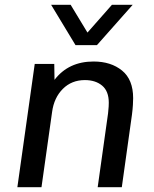

<svg xmlns="http://www.w3.org/2000/svg" viewBox="-20 -776 640 796"><path d="M52 0 124 -511H205L206 -445Q235 -483 275.5 -502Q316 -521 368 -521Q440 -521 486 -483.5Q532 -446 532 -369Q532 -359 531 -341Q530 -323 527 -300L485 0H385L428 -306Q430 -322 430.5 -334Q431 -346 431 -350Q431 -398 403.5 -421Q376 -444 332 -444Q277 -444 240.5 -407.5Q204 -371 196 -312L152 0ZM530 -756 382 -589H293L192 -756H273L365 -604H310L444 -756Z"/></svg>

Font: Chivo Mono
Style: Italic
Weight: 400
Italic angle: -8.05°
Monospace: yes
Version: Version 1.008